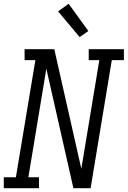

<svg xmlns="http://www.w3.org/2000/svg" viewBox="-33 -995 675 1015"><path d="M-13 0V-58H51L154 -677H97V-735H254L384 -160L397 -103L492 -677H436V-735H622V-677H558L446 0H355L283 -318L212 -632L117 -58H173V0ZM388 -799 274 -935 330 -975 434 -831Z"/></svg>

Font: Iosevka Slab LtExObl
Style: Regular
Weight: 300
Width: 7
Italic angle: -9°
Monospace: yes
Designer: Belleve Invis
Foundry: Belleve Invis
Version: Version 11.1.0; ttfautohint (v1.8.3)